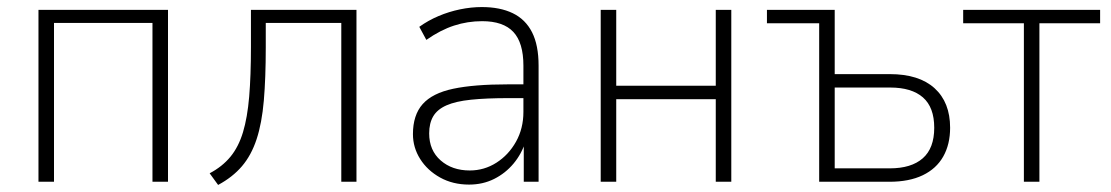

<svg xmlns="http://www.w3.org/2000/svg" viewBox="-20 -515 3148 544"><path d="M89 0V-487H456V0H412V-450H133V0Z M598 9 574 -24Q610 -43 633 -71Q656 -99 668.5 -140.5Q681 -182 686 -241Q691 -300 691 -382V-487H990V0H947V-450H733V-381Q733 -294 727.5 -230Q722 -166 707 -120.5Q692 -75 665.5 -44Q639 -13 598 9Z M1309 8Q1263 8 1227 -12Q1191 -32 1170.5 -64.5Q1150 -97 1150 -135Q1150 -189 1177.5 -220Q1205 -251 1264 -263.5Q1323 -276 1419 -276H1473V-237H1421Q1358 -237 1314.5 -232.5Q1271 -228 1245 -216.5Q1219 -205 1207.5 -185.5Q1196 -166 1196 -137Q1196 -89 1228.5 -60.5Q1261 -32 1311 -32Q1352 -32 1386.5 -54Q1421 -76 1442 -113.5Q1463 -151 1463 -198V-329Q1463 -394 1434.5 -424.5Q1406 -455 1346 -455Q1305 -455 1266.5 -442.5Q1228 -430 1188 -402L1168 -439Q1193 -457 1222.5 -469.5Q1252 -482 1283.5 -488.5Q1315 -495 1345 -495Q1397 -495 1433 -477.5Q1469 -460 1487.5 -423.5Q1506 -387 1506 -329V0H1464V-114H1469Q1458 -79 1435 -51.5Q1412 -24 1380 -8Q1348 8 1309 8Z M1682 0V-487H1726V-272H2008V-487H2052V0H2008V-234H1726V0Z M2301 0V-449H2153V-487H2345V-305H2501Q2584 -305 2628 -265Q2672 -225 2672 -153Q2672 -106 2652.5 -71.5Q2633 -37 2594.5 -18.5Q2556 0 2500 0ZM2345 -38H2501Q2562 -38 2594.5 -66.5Q2627 -95 2627 -153Q2627 -211 2595 -239Q2563 -267 2502 -267H2345Z M2881 0V-449H2709V-487H3097V-449H2925V0Z"/></svg>

Font: Nunito Sans 10pt SemiCondensed ExtraLight
Style: Regular
Weight: 250
Width: 4
Designer: Vernon Adams
Foundry: Vernon Adams
Version: Version 3.101;gftools[0.9.27]